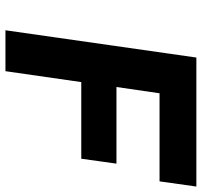

<svg xmlns="http://www.w3.org/2000/svg" viewBox="-38 -702 740 704"><g transform="rotate(90 332.0 -350.0)"><path d="M664 -700 645 -565H322L299 -407H580L562 -278H281L241 0H91L191 -700Z"/></g></svg>

Font: Lexend SemBd
Style: Italic
Weight: 600
Italic angle: -8.13011°
Designer: Bonnie Shaver-Troup, Thomas Jockin
Foundry: Lexend
Version: Version 1.007